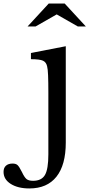

<svg xmlns="http://www.w3.org/2000/svg" viewBox="-157 -800 503 1080"><path d="M213 2Q213 128 160.5 194Q108 260 8 260Q-56 260 -96.5 234.5Q-137 209 -137 167Q-137 144 -123.5 132Q-110 120 -86 120Q-68 120 -58.5 128.5Q-49 137 -34 167Q-20 197 -8 207Q4 217 29 217Q77 217 96 184Q115 151 115 68V-280Q115 -338 113.5 -375.5Q112 -413 108 -427Q103 -450 85 -458.5Q67 -467 17 -467V-502L213 -540ZM207 -780 326 -651H281L162 -719L43 -651H-2L117 -780Z"/></svg>

Font: SVN-Libre Baskerville
Style: Regular
Weight: 400
Designer: Pablo Impallari, Rodrigo Fuenzalida
Foundry: Pablo Impallari, Rodrigo Fuenzalida
Version: Version 1.000; ttfautohint (v1.8.4)